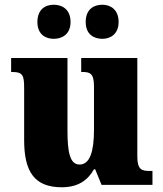

<svg xmlns="http://www.w3.org/2000/svg" viewBox="-20 -781 689 811"><path d="M413 -617C445 -617 481 -636 481 -688C481 -742 445 -761 413 -761C376 -761 342 -742 342 -688C342 -636 376 -617 413 -617ZM207 -617C242 -617 278 -636 278 -688C278 -742 242 -761 207 -761C172 -761 138 -742 138 -688C138 -636 172 -617 207 -617ZM241 10C308 10 350 -18 377 -66H382L409 0H624V-59H612C580 -59 560 -63 560 -120V-536H323V-477H327C359 -477 377 -472 377 -417V-233C377 -142 360 -86 316 -86C275 -86 265 -139 265 -230V-536H27V-477H30C78 -477 82 -462 82 -405V-189C82 -55 126 10 241 10Z"/></svg>

Font: Noto Serif Sinhala SemiCondensed Black
Style: Regular
Weight: 900
Width: 4
Designer: Jelle Bosma - Monotype Design Team
Foundry: Monotype Imaging Inc.
Version: Version 2.007